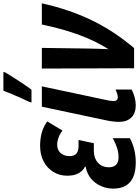

<svg xmlns="http://www.w3.org/2000/svg" viewBox="135 -948 822 1134"><g transform="rotate(-90 546.0 -381.0)"><path d="M153.8 9.8Q-1 9.8 -1 -124Q-1 -159.7 13.2 -193.6Q27.3 -227.5 55.9 -252.7Q84.5 -277.8 127.9 -286.1L128.9 -290Q105 -301.3 90.1 -327.1Q75.2 -353 75.2 -395Q75.2 -439.9 97.2 -476.3Q119.1 -512.7 158.9 -533.9Q198.7 -555.2 252 -555.2Q292.5 -555.2 328.6 -545.4Q364.7 -535.6 396 -513.2L341.8 -422.9Q322.3 -438.5 300.3 -446.3Q278.3 -454.1 257.8 -454.1Q226.6 -454.1 208.7 -433.8Q190.9 -413.6 190.9 -379.9Q190.9 -328.1 250 -328.1H286.1L267.1 -237.8H223.1Q178.7 -237.8 151.9 -213.4Q125 -189 125 -148.9Q125 -122.1 139.2 -106.9Q153.3 -91.8 186 -91.8Q235.8 -91.8 296.9 -126V-24.9Q264.2 -6.8 226.8 1.5Q189.5 9.8 153.8 9.8Z M492.2 9.8Q444.3 9.8 418.7 -16.4Q393.1 -42.5 393.1 -89.8Q393.1 -105.5 395.8 -126.5Q398.4 -147.5 402.8 -167L482.9 -544.9H603L520 -153.8Q518.6 -146 517.3 -138.2Q516.1 -130.4 516.1 -122.1Q516.1 -96.2 538.1 -96.2Q547.4 -96.2 560.1 -100.1Q572.8 -104 584 -109.9V-15.1Q563 -2.9 538.1 3.4Q513.2 9.8 492.2 9.8ZM507.8 -606 511.2 -619.1Q519.5 -635.3 533 -665.5Q546.4 -695.8 559.1 -726.1Q571.8 -756.3 577.1 -772H688L686 -762.2Q675.3 -743.7 656 -713.4Q636.7 -683.1 616.7 -653.3Q596.7 -623.5 583 -606Z M710 0 708 -544.9H830.1L826.2 -267.1Q825.7 -237.8 824.7 -208Q823.7 -178.2 822.3 -150.9Q870.1 -226.1 906 -322.5Q941.9 -418.9 968.3 -544.9H1093.3Q1059.1 -389.2 996.6 -256.8Q934.1 -124.5 829.1 0Z"/></g></svg>

Font: Open Sans Condensed
Style: Bold Italic
Weight: 700
Width: 3
Italic angle: -12°
Designer: Monotype Design Team
Foundry: Monotype Imaging Inc.
Version: Version 3.003; ttfautohint (v1.8.4)